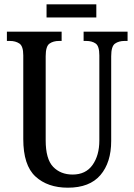

<svg xmlns="http://www.w3.org/2000/svg" viewBox="-20 -861 624 891"><path d="M295 10Q201 10 144.5 -42Q88 -94 88 -216V-604Q88 -647 70 -659Q52 -671 26 -671H12V-714H266V-671H254Q227 -671 209.5 -658.5Q192 -646 192 -600V-210Q192 -123 226.5 -87Q261 -51 317 -51Q378 -51 409.5 -95.5Q441 -140 441 -209V-604Q441 -647 424 -659Q407 -671 380 -671H368V-714H572V-671H558Q531 -671 513.5 -658.5Q496 -646 496 -600V-207Q496 -107 446 -48.5Q396 10 295 10ZM196 -780V-841H427V-780Z"/></svg>

Font: Noto Serif Lao ExtraCondensed Medium
Style: Regular
Weight: 500
Width: 2
Designer: Monotype Design Team
Foundry: Monotype Imaging Inc.
Version: Version 2.003; ttfautohint (v1.8.4.7-5d5b)